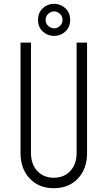

<svg xmlns="http://www.w3.org/2000/svg" viewBox="-20 -974 566 1010"><path d="M438 -750V-169Q438 -86 390 -35Q342 16 263 16Q184.5 16 136.2 -35Q88 -86 88 -169V-750H143V-169Q143 -110.5 176 -74.8Q209 -39 263 -39Q317 -39 350 -74.8Q383 -110.5 383 -169V-750ZM265 -785Q230.5 -785 205.2 -808.2Q180 -831.5 180 -869Q180 -907.5 205.2 -930.8Q230.5 -954 264 -954Q298.5 -954 323.8 -930.8Q349 -907.5 349 -869.5Q349 -831.5 324 -808.2Q299 -785 265 -785ZM265 -825Q281 -825 295 -837.2Q309 -849.5 309 -869.5Q309 -889.5 294.8 -901.8Q280.5 -914 264.5 -914Q248.5 -914 234.2 -901.5Q220 -889 220 -869.5Q220 -849.5 234.2 -837.2Q248.5 -825 265 -825Z"/></svg>

Font: Mohave Light Light
Style: Regular
Weight: 300
Version: Version 2.003